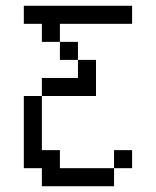

<svg xmlns="http://www.w3.org/2000/svg" viewBox="-20 -645 540 665"><path d="M437.5 -562.5H187.5V-500H125V-562.5H62.5V-625H437.5ZM62.5 -312.5H125V-125H187.5V-62.5H375V0H125V-62.5H62.5ZM125 -375H250V-437.5H312.5V-312.5H125ZM187.5 -500H250V-437.5H187.5ZM375 -125H437.5V-62.5H375Z"/></svg>

Font: 寒蝉点阵体 16px
Style: Regular
Weight: 400
Designer: Designed by Warren2060
Foundry: ChillType
Version: Version 1.000